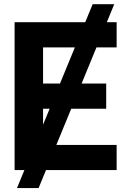

<svg xmlns="http://www.w3.org/2000/svg" viewBox="-20 -831 641 938"><path d="M432.6 -810.5 63 87.9H168.5L538.1 -810.5ZM498.8 -422.9H190.4V-599.6H549.8V-722.7H51.3V0H549.8V-123H190.4V-299.8H498.8Z"/></svg>

Font: Giphurs
Style: Regular
Weight: 400
Version: Version 2.010